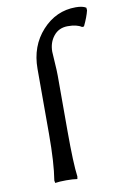

<svg xmlns="http://www.w3.org/2000/svg" viewBox="-83 -763 518 821"><g transform="rotate(-10 175.5 -352.5)"><path d="M99.1 -200.2V-483.9Q99.1 -582.5 159.4 -648.7Q219.7 -714.8 305.2 -714.8Q335.4 -714.8 350.1 -705.1L351.1 -693.8Q344.7 -666.5 326.2 -627.9L317.9 -627Q297.4 -641.1 257.8 -641.1Q219.2 -641.1 196.5 -613Q173.8 -585 173.8 -544.9Q173.8 -538.1 176.5 -499.8Q179.2 -461.4 179.2 -440.9V-199.2Q179.2 -58.1 187 -1L185.1 9.8Q167 6.8 137.2 6.8Q107.4 6.8 88.9 9.8L86.9 -1Q99.1 -76.2 99.1 -200.2Z"/></g></svg>

Font: Linear Smooth Low Contrast
Style: Regular
Weight: 500
Designer: Philipp H. Poll, Flanker
Foundry: Philipp H. Poll, reworked by Flanker
Version: Version 1.010 | FøM Fix